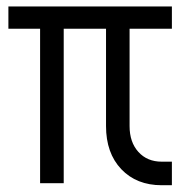

<svg xmlns="http://www.w3.org/2000/svg" viewBox="-20 -563 570 590"><path d="M477 6.2Q399.6 6.2 352.7 -43.1Q305.8 -92.5 305.8 -175.5V-474.8H175.8V0H103.2V-474.8H5.8V-543.2H508.2V-474.8H378.2V-175.5Q378.2 -126 405.3 -96.1Q432.4 -66.2 477 -66.2H508.2V6.2Z"/></svg>

Font: Mohave Light
Style: Regular
Weight: 300
Designer: Gumpita Rahayu
Foundry: Tokotype
Version: Version 2.003